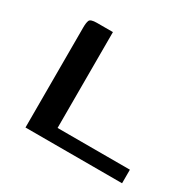

<svg xmlns="http://www.w3.org/2000/svg" viewBox="-109 -580 711 699"><g transform="rotate(30 246.0 -230.0)"><path d="M178 -460V-57H482V0H76V-421Q76 -440 80 -450Q84 -460 111 -460Z"/></g></svg>

Font: Genos Medium
Style: Regular
Weight: 500
Designer: Robert E. Leuschke
Foundry: Robert E. Leuschke
Version: Version 1.010; ttfautohint (v1.8.3)